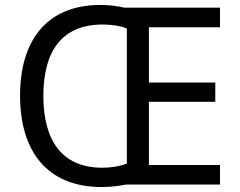

<svg xmlns="http://www.w3.org/2000/svg" viewBox="-20 -745 968 775"><path d="M386 -725C167 -725 61 -580 61 -359C61 -137 168 10 391 10C425 10 458 6 488 0H868V-79H581V-334H849V-412H581V-635H868V-714H482C453 -721 420 -725 386 -725ZM394 -646C431 -646 464 -641 492 -630V-85C465 -74 430 -68 393 -68C230 -68 155 -178 155 -358C155 -538 230 -646 394 -646Z"/></svg>

Font: Noto Sans Elbasan
Style: Regular
Weight: 400
Designer: Monotype Design Team
Foundry: Monotype Imaging Inc.
Version: Version 2.004